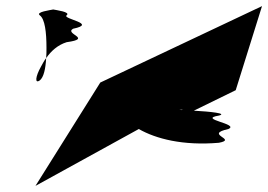

<svg xmlns="http://www.w3.org/2000/svg" viewBox="-20 -795 878 628"><path d="M96 -187 434 -373C490 -341 578 -318 696 -328C759 -340 645 -355 727 -373C765 -390 624 -405 696 -417C725 -424 668 -430 614 -433L751 -500L837 -775L308 -525ZM110 -532C123 -542 129 -570 131 -605C124 -596 119 -586 114 -577C96 -545 93 -520 110 -532ZM110 -745C127 -733 132 -689 132 -639C132 -627 132 -616 131 -605C147 -628 169 -648 198 -657C285 -669 189 -684 219 -701C301 -718 182 -733 198 -745C212 -756 163 -762 154 -764C146 -762 96 -756 110 -745ZM154 -764C156 -764 156 -764 154 -764ZM573 -435C564 -436 564 -436 573 -436C582 -436 582 -436 573 -435Z"/></svg>

Font: bitstorm
Style: maxext
Weight: 400
Version: Version 0.2